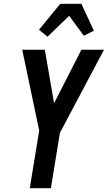

<svg xmlns="http://www.w3.org/2000/svg" viewBox="-20 -999 572 1019"><path d="M138 0 188 -306 98 -735H218L267 -451L412 -735H532L298 -294L250 0ZM232 -804 187 -841 300 -979H412L478 -836L425 -809L347 -915Z"/></svg>

Font: Iosevka SS18
Style: Bold Italic
Weight: 700
Italic angle: -9°
Monospace: yes
Designer: Belleve Invis
Foundry: Belleve Invis
Version: Version 25.1.1; ttfautohint (v1.8.4)